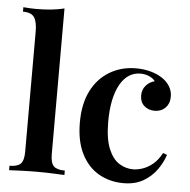

<svg xmlns="http://www.w3.org/2000/svg" viewBox="-55 -837 896 906"><g transform="rotate(5 393.0 -384.5)"><path d="M214 -783V-93Q214 -51 229.5 -36Q245 -21 282 -21V0Q264 -1 227.5 -2.5Q191 -4 153 -4Q116 -4 77.5 -2.5Q39 -1 20 0V-21Q57 -21 72.5 -36Q88 -51 88 -93V-663Q88 -708 74 -729.5Q60 -751 20 -751V-772Q52 -769 82 -769Q120 -769 153 -772.5Q186 -776 214 -783Z M575 -531Q612 -531 643.5 -522.5Q675 -514 698 -499Q722 -484 736 -461.5Q750 -439 750 -412Q750 -379 730 -359Q710 -339 680 -339Q649 -339 629.5 -357Q610 -375 610 -405Q610 -434 627 -453Q644 -472 668 -478Q659 -491 640 -499.5Q621 -508 598 -508Q568 -508 544 -492.5Q520 -477 502.5 -446.5Q485 -416 475.5 -371.5Q466 -327 466 -269Q466 -188 485.5 -141Q505 -94 536 -74.5Q567 -55 602 -55Q623 -55 647 -63Q671 -71 694.5 -90Q718 -109 737 -144L756 -137Q745 -102 720.5 -67Q696 -32 657 -9Q618 14 562 14Q498 14 446 -15.5Q394 -45 363.5 -105Q333 -165 333 -254Q333 -342 364 -403.5Q395 -465 450.5 -498Q506 -531 575 -531Z"/></g></svg>

Font: Playfair Display SemiBold
Style: Regular
Weight: 600
Designer: Claus Eggers Sørensen
Foundry: Claus Eggers Sørensen
Version: Version 1.203